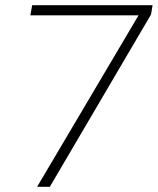

<svg xmlns="http://www.w3.org/2000/svg" viewBox="-20 -720 608 740"><path d="M123 0 514 -661H97L104 -700H568L562 -664L172 0Z"/></svg>

Font: DM Sans 11pt ExtraLight
Style: Italic
Weight: 250
Italic angle: -10°
Version: Version 4.004;gftools[0.9.30]